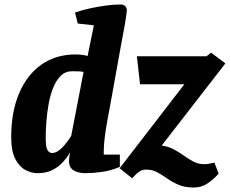

<svg xmlns="http://www.w3.org/2000/svg" viewBox="-20 -762 1026 857"><path d="M148 11Q120 11 93 -3.5Q66 -18 48 -53Q30 -88 30 -149Q30 -263 65.5 -346Q101 -429 165.5 -474Q230 -519 317 -519Q329 -519 343.5 -517.5Q358 -516 371 -512L399 -649L327 -657L315 -706Q346 -717 383 -725Q420 -733 455.5 -737.5Q491 -742 517 -742Q532 -742 539 -734.5Q546 -727 546 -716Q546 -710 542.5 -685.5Q539 -661 532 -624Q525 -587 516.5 -540Q508 -493 498.5 -440Q489 -387 479 -331.5Q469 -276 459 -223Q451 -179 447.5 -148.5Q444 -118 443.5 -100Q443 -82 443 -72H515V-17Q474 0 434 5.5Q394 11 362 11Q329 11 308.5 -1.5Q288 -14 288 -44Q288 -52 289 -59Q290 -66 291 -72Q292 -78 293 -82Q277 -55 256.5 -34Q236 -13 209.5 -1Q183 11 148 11ZM212 -79Q224 -79 236 -86Q248 -93 259 -104.5Q270 -116 280 -129.5Q290 -143 298 -156L353 -441Q342 -443 329 -443.5Q316 -444 302 -444Q272 -444 251.5 -424Q231 -404 217.5 -370.5Q204 -337 197 -297.5Q190 -258 187 -219Q184 -180 184 -148Q184 -105 192 -92Q200 -79 212 -79ZM845 75Q806 75 777.5 63Q749 51 726.5 35Q704 19 682 7Q660 -5 633 -5Q617 -5 605 2Q593 9 585 18Q577 27 570 34L514 -11L803 -386H605L591 -511H902L922 -527L986 -479L662 -61L627 -103Q668 -116 699 -112.5Q730 -109 754.5 -96Q779 -83 800.5 -67.5Q822 -52 844 -40.5Q866 -29 893 -29Q904 -29 914 -31.5Q924 -34 937 -36L956 13Q935 37 907.5 56Q880 75 845 75Z"/></svg>

Font: Manuale ExtraBold
Style: Italic
Weight: 800
Italic angle: -11°
Designer: Eduardo Tunni / Pablo Cosgaya
Foundry: Eduardo Tunni / Pablo Cosgaya
Version: Version 1.002